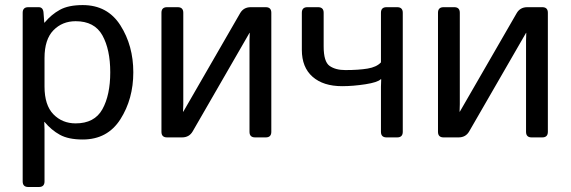

<svg xmlns="http://www.w3.org/2000/svg" viewBox="-20 -541 2247 756"><path d="M91.3 195.3Q69.3 195.3 69.3 173.3V-490.7Q69.3 -512.7 91.3 -512.7H132.3Q149.9 -512.7 151.4 -490.7L154.3 -451.7H155.3Q182.1 -483.9 215.8 -502.4Q249.5 -521 305.7 -521Q403.3 -521 454.1 -441.2Q504.9 -361.3 504.9 -256.3Q504.9 -151.4 454.1 -71.5Q403.3 8.3 305.7 8.3Q249.5 8.3 215.8 -10.3Q182.1 -28.8 155.3 -61H154.3Q155.3 -46.4 155.3 -31.2V173.3Q155.3 195.3 133.3 195.3ZM155.3 -200.2Q155.3 -127 190.2 -91.1Q225.1 -55.2 277.8 -55.2Q352.1 -55.2 383.1 -110.8Q414.1 -166.5 414.1 -256.3Q414.1 -346.2 383.1 -401.9Q352.1 -457.5 277.8 -457.5Q225.1 -457.5 190.2 -421.6Q155.3 -385.7 155.3 -312.5Z M637.7 0Q615.7 0 615.7 -22V-490.7Q615.7 -512.7 637.7 -512.7H679.7Q701.7 -512.7 701.7 -490.7V-130.4Q701.7 -115.7 700.7 -101.1H701.7L925.3 -488.8Q939 -512.7 967.3 -512.7H1026.4Q1048.3 -512.7 1048.3 -490.7V-22Q1048.3 0 1026.4 0H984.4Q962.4 0 962.4 -22V-382.3Q962.4 -397 963.4 -411.6H962.4L738.8 -23.9Q725.1 0 696.8 0Z M1168.5 -344.7V-490.7Q1168.5 -512.7 1190.4 -512.7H1232.4Q1254.4 -512.7 1254.4 -490.7V-358.4Q1254.4 -297.9 1277.8 -281.5Q1301.3 -265.1 1339.4 -265.1Q1392.1 -265.1 1427.5 -271Q1462.9 -276.9 1480 -295.4V-490.7Q1480 -512.7 1502 -512.7H1543.9Q1565.9 -512.7 1565.9 -490.7V-22Q1565.9 0 1543.9 0H1502Q1480 0 1480 -22V-199.7Q1480.5 -214.4 1481 -229H1479Q1467.3 -216.8 1418.7 -209.2Q1370.1 -201.7 1327.1 -201.7Q1252.9 -201.7 1210.7 -238.8Q1168.5 -275.9 1168.5 -344.7Z M1726.6 0Q1704.6 0 1704.6 -22V-490.7Q1704.6 -512.7 1726.6 -512.7H1768.6Q1790.5 -512.7 1790.5 -490.7V-130.4Q1790.5 -115.7 1789.6 -101.1H1790.5L2014.2 -488.8Q2027.8 -512.7 2056.2 -512.7H2115.2Q2137.2 -512.7 2137.2 -490.7V-22Q2137.2 0 2115.2 0H2073.2Q2051.3 0 2051.3 -22V-382.3Q2051.3 -397 2052.2 -411.6H2051.3L1827.6 -23.9Q1814 0 1785.6 0Z"/></svg>

Font: Istok Web
Style: Regular
Weight: 400
Designer: Andrey V. Panov
Foundry: Andrey V. Panov
Version: Version 1.0.2g